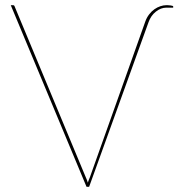

<svg xmlns="http://www.w3.org/2000/svg" viewBox="-20 -720 704 740"><path d="M540 -637Q545.5 -652.5 554.8 -664.5Q564 -676.5 575 -684.2Q586 -692 598 -696Q610 -700 621 -700Q624 -700 628.8 -699.8Q633.5 -699.5 637.5 -699Q641.5 -698.5 644.5 -697.5Q647.5 -696.5 647.5 -695.5V-690.5H621Q600 -690.5 580.8 -675.2Q561.5 -660 552.5 -634.5L323.5 0H313.5L21.5 -700H30.5Q35 -700 36.5 -695L310.5 -37Q313 -31.5 315 -26.5Q317 -21.5 318.5 -16Q320.5 -21.5 322.2 -26.5Q324 -31.5 326.5 -37Z"/></svg>

Font: Lato 2
Style: Regular
Weight: 100
Designer: Lukasz Dziedzic with Adam Twardoch and Botio Nikoltchev
Foundry: tyPoland Lukasz Dziedzic
Version: Version 2.015; 2015-08-06; http://www.latofonts.com/